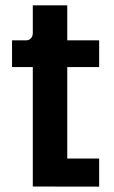

<svg xmlns="http://www.w3.org/2000/svg" viewBox="-20 -696 426 716"><path d="M349.8 -446V-545.5H230.8V-676.1H102.3V-571.7C102.3 -557.2 91.6 -545.5 77.4 -545.5H24.9V-446H102.3V-0.4L349.8 0V-104.8H230.8V-446Z"/></svg>

Font: RA Gorm Semi Bold
Style: Regular
Weight: 600
Designer: Rasmus Andersson
Foundry: rsms
Version: Version 3.000;hotconv 1.0.109;makeotfexe 2.5.65596